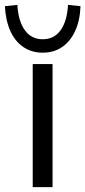

<svg xmlns="http://www.w3.org/2000/svg" viewBox="-55 -764 349 784"><path d="M78.6 0V-502.3H159.6V0ZM119.3 -548.9Q74.6 -548.9 40.5 -571.8Q6.4 -594.8 -12.8 -637.5Q-31.9 -680.2 -35 -738.7L15.9 -744.1Q19.9 -676.7 46.7 -640.2Q73.6 -603.7 119.3 -603.7Q165.6 -603.7 192.2 -640.2Q218.8 -676.7 222.8 -744.1L273.7 -738.7Q271.6 -680.2 251.9 -637.5Q232.3 -594.8 198.4 -571.8Q164.6 -548.9 119.3 -548.9Z"/></svg>

Font: Mulish ExtraLight
Style: Regular
Weight: 200
Designer: Vernon Adams
Foundry: Vernon Adams
Version: Version 3.603